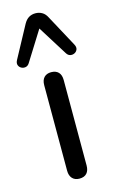

<svg xmlns="http://www.w3.org/2000/svg" viewBox="-141 -814 516 866"><g transform="rotate(-15 117.5 -381.0)"><path d="M118 5Q97 5 85 -8Q73 -21 73 -44V-443Q73 -467 85 -479.5Q97 -492 118 -492Q140 -492 152 -479.5Q164 -467 164 -443V-44Q164 -21 152.5 -8Q141 5 118 5ZM252 -585Q259 -572 255.5 -562Q252 -552 242.5 -547Q233 -542 222.5 -544Q212 -546 205 -557L118 -696L31 -557Q24 -546 13.5 -544Q3 -542 -6.5 -547Q-16 -552 -19.5 -562Q-23 -572 -16 -585L64 -733Q74 -751 87.5 -759Q101 -767 118 -767Q135 -767 149 -759Q163 -751 172 -733Z"/></g></svg>

Font: Nunito ExtraLight Medium
Style: Regular
Weight: 500
Version: Version 3.602